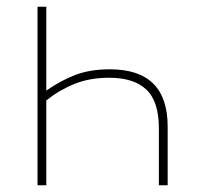

<svg xmlns="http://www.w3.org/2000/svg" viewBox="-20 -548 600 568"><path d="M117 -528H91V0H117V-251Q156 -282 201 -300Q246 -318 303 -318Q376 -318 413 -283Q450 -248 450 -168V0H476V-174Q476 -343 305 -343Q247 -343 203.5 -326.5Q160 -310 117 -280Z"/></svg>

Font: Noto Sans UI Thin
Style: Regular
Weight: 250
Designer: Monotype Design Team
Foundry: Monotype Imaging Inc.
Version: Version 1.901